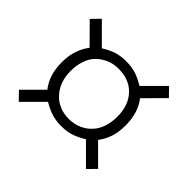

<svg xmlns="http://www.w3.org/2000/svg" viewBox="-136 -775 974 974"><g transform="rotate(45 351.0 -288.0)"><path d="M620 -542 517 -438Q563 -380 563 -288Q563 -240 551 -204Q539 -168 516 -138L620 -34L577 10L470 -97Q442 -79 410 -67Q377 -55 335 -55Q294 -55 261 -66Q231 -76 200 -95L95 10L52 -34L154 -136Q107 -195 107 -287Q107 -336 120 -372Q132 -408 155 -438L52 -542L95 -586L201 -480Q230 -498 261 -510Q294 -521 335 -521Q375 -521 410 -510Q442 -498 471 -480L577 -586ZM336 -467Q297 -467 268 -454Q238 -441 215 -418Q193 -396 182 -362Q170 -328 170 -288Q170 -247 182 -214Q195 -179 216 -158Q237 -134 268 -121Q297 -108 336 -108Q372 -108 405 -122Q435 -135 457 -159Q479 -182 491 -217Q502 -252 502 -290Q502 -371 457 -419Q412 -467 336 -467Z"/></g></svg>

Font: Bellota
Style: Regular
Weight: 400
Designer: Kemie Guaida
Foundry: Kemie Guaida
Version: Version 1.000;PS 002.000;hotconv 1.0.70;makeotf.lib2.5.58329